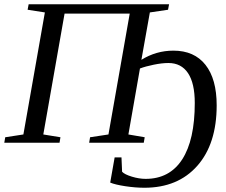

<svg xmlns="http://www.w3.org/2000/svg" viewBox="-31 -675 1067 908"><path d="M651.9 212.9Q609.4 212.9 561.3 205.6Q513.2 198.2 490.2 188.5L511.2 69.3H543.5L546.4 137.2Q558.1 149.9 592.5 160.4Q627 170.9 657.7 170.9Q771 170.9 830.6 78.9Q890.1 -13.2 890.1 -188Q890.1 -281.2 858.2 -329.1Q826.2 -377 765.6 -377Q735.4 -377 696.5 -369.1Q657.7 -361.3 630.9 -351.1L576.2 -39.1L653.3 -25.9L648.9 0H390.6L395 -25.9L481.9 -39.1L582.5 -610.8H274.4L173.8 -39.1L254.9 -25.9L250.5 0H-10.7L-6.3 -25.9L79.6 -39.1L181.2 -616.2L99.6 -628.9L104.5 -654.8H768.6L763.7 -628.9L677.7 -616.2L637.7 -392.1Q707.5 -435.5 789.1 -435.5Q887.7 -435.5 940.7 -368.4Q993.7 -301.3 993.7 -176.8Q993.7 5.4 902.1 109.1Q810.5 212.9 651.9 212.9Z"/></svg>

Font: Tinos
Style: Italic
Weight: 400
Italic angle: -16.333°
Designer: Steve Matteson
Foundry: Monotype Imaging Inc.
Version: Version 1.32